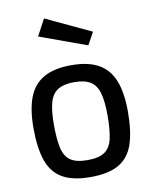

<svg xmlns="http://www.w3.org/2000/svg" viewBox="-85 -808 702 881"><g transform="rotate(-10 266.5 -367.0)"><path d="M266 10Q182 10 134 -18.5Q86 -47 66 -106Q46 -165 46 -256Q46 -343 67.5 -399Q89 -455 137.5 -483Q186 -511 266 -511Q347 -511 395 -483Q443 -455 464.5 -399Q486 -343 486 -256Q486 -165 466.5 -106Q447 -47 399 -18.5Q351 10 266 10ZM266 -69Q319 -69 346 -88Q373 -107 382 -148.5Q391 -190 391 -256Q391 -321 380 -359.5Q369 -398 342 -415Q315 -432 266 -432Q218 -432 190.5 -415Q163 -398 152 -359.5Q141 -321 141 -256Q141 -190 150 -148.5Q159 -107 185.5 -88Q212 -69 266 -69ZM360 -587 140 -667 181 -744 392 -645Z"/></g></svg>

Font: Cairo Play SemiBold
Style: Regular
Weight: 600
Designer: Mohamed Gaber, Accademia di Belle Arti di Urbino
Foundry: Kief Type Foundry, Accademia di Belle Arti di Urbino
Version: Version 3.130;gftools[0.9.24]